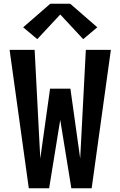

<svg xmlns="http://www.w3.org/2000/svg" viewBox="-20 -1000 640 1020"><path d="M133 0 31 -735H164L194 -158L246 -529H354L406 -158L436 -735H569L467 0H359L300 -363L241 0ZM178 -792 103 -855 247 -980H353L497 -855L422 -792L300 -923Z"/></svg>

Font: Iosevka SS04 XBd Ex
Style: Regular
Weight: 800
Width: 7
Monospace: yes
Designer: Belleve Invis
Foundry: Belleve Invis
Version: Version 19.0.0; ttfautohint (v1.8.4)